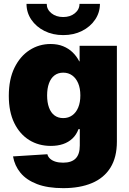

<svg xmlns="http://www.w3.org/2000/svg" viewBox="-20 -768 675 1001"><path d="M309.6 212.9Q228.5 212.9 173.1 191.7Q117.7 170.4 86.9 133.1Q56.2 95.7 47.9 47.4L227.1 36.1Q230 49.3 241 59.3Q252 69.3 269 74.7Q286.1 80.1 309.1 80.1Q353 80.1 374.5 58.1Q396 36.1 396 -9.3V-94.7H389.2Q378.4 -65.4 357.7 -45.9Q336.9 -26.4 308.6 -16.8Q280.3 -7.3 245.1 -7.3Q181.6 -7.3 132.3 -37.8Q83 -68.4 54.4 -126.7Q25.9 -185.1 25.9 -268.1Q25.9 -354.5 55.4 -414.8Q85 -475.1 134.3 -506.8Q183.6 -538.6 243.7 -538.6Q280.3 -538.6 308.8 -527.1Q337.4 -515.6 358.6 -495.1Q379.9 -474.6 393.1 -448.2H395V-529.3H589.4V-29.8Q589.4 52.2 555.7 106.2Q522 160.2 459.2 186.5Q396.5 212.9 309.6 212.9ZM309.6 -152.3Q336.4 -152.3 356.4 -166.5Q376.5 -180.7 387.7 -207.3Q398.9 -233.9 398.9 -270.5Q398.9 -307.1 387.7 -333.7Q376.5 -360.4 356.4 -374.8Q336.4 -389.2 309.6 -389.2Q282.7 -389.2 263.9 -374.8Q245.1 -360.4 235.4 -333.7Q225.6 -307.1 225.6 -270.5Q225.6 -233.9 235.4 -207.3Q245.1 -180.7 263.9 -166.5Q282.7 -152.3 309.6 -152.3ZM309.6 -585Q254.9 -585 211.7 -606.7Q168.5 -628.4 143.3 -665.5Q118.2 -702.6 118.2 -748H223.6Q223.6 -718.8 248 -699Q272.5 -679.2 309.6 -679.2Q346.2 -679.2 370.4 -699Q394.5 -718.8 394.5 -748H501Q501 -702.6 475.8 -665.5Q450.7 -628.4 407.5 -606.7Q364.3 -585 309.6 -585Z"/></svg>

Font: Inter 24pt Black
Style: Regular
Weight: 900
Designer: Rasmus Andersson
Foundry: rsms
Version: Version 4.001;git-66647c0bb